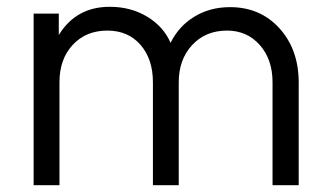

<svg xmlns="http://www.w3.org/2000/svg" viewBox="-20 -545 968 565"><path d="M155 -303V0H79V-505H153V-442Q204 -525 303 -525Q365 -525 413 -496Q461 -467 482 -419Q506 -468 552 -496Q598 -524 657 -524Q746 -524 802.5 -461.5Q859 -399 859 -302V0H782V-303Q782 -370 744.5 -412.5Q707 -455 648 -455Q585 -455 545.5 -412.5Q506 -370 506 -303V0H430V-303Q430 -371 393.5 -413Q357 -455 296 -455Q233 -455 194 -413Q155 -371 155 -303Z"/></svg>

Font: Metropolitano
Style: Regular
Weight: 400
Designer: Fonts by Alex Slobzheninov & Chris M. Simpson / Changes by Cristiano Sobral
Foundry: Fonts by Alex Slobzheninov & Chris M. Simpson / Changes by Cristiano Sobral
Version: Version 1.00;August 30, 2020;FontCreator 13.0.0.2681 64-bit